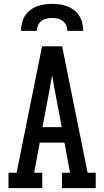

<svg xmlns="http://www.w3.org/2000/svg" viewBox="-20 -975 540 995"><path d="M24 0V-80H66L198 -735H302L434 -80H476V0H301V-80H343L314 -236H186L157 -80H199V0ZM300 -316 267 -490Q263 -514 258.5 -537.5Q254 -561 250 -585Q246 -561 241.5 -537.5Q237 -514 233 -490L200 -316ZM89 -815Q89 -835 93.5 -855Q98 -875 108.5 -892Q119 -909 135.5 -922Q152 -935 170.5 -942Q189 -949 209.5 -952Q230 -955 250 -955Q270 -955 290.5 -952Q311 -949 329.5 -942Q348 -935 364.5 -922Q381 -909 391.5 -892Q402 -875 406.5 -855Q411 -835 411 -815H329Q329 -830 323 -843.5Q317 -857 305.5 -866Q294 -875 279.5 -878.5Q265 -882 250 -882Q235 -882 220.5 -878.5Q206 -875 194.5 -866Q183 -857 177 -843.5Q171 -830 171 -815Z"/></svg>

Font: Iosevka Slab Medium
Style: Regular
Weight: 500
Monospace: yes
Designer: Belleve Invis
Foundry: Belleve Invis
Version: Version 11.1.1; ttfautohint (v1.8.3)